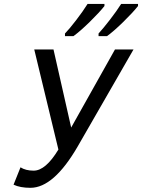

<svg xmlns="http://www.w3.org/2000/svg" viewBox="-20 -922 707 955"><path d="M131.3 12.2Q80.6 12.2 47.4 -3.4L82 -89.8Q107.4 -73.2 147.5 -73.2Q207 -73.2 270.5 -178.2L150.4 -675.8H246.1L334 -287.6L551.8 -675.8H644L367.2 -194.8Q247.6 12.2 131.3 12.2ZM345.2 -742.2H303.2V-755.4Q324.7 -777.3 358.6 -821.5Q392.6 -865.7 415.5 -902.3H499.5V-892.1Q474.6 -860.4 426.8 -813.5Q378.9 -766.6 345.2 -742.2ZM512.2 -742.2H470.2V-755.4Q493.2 -780.3 527.1 -824.2Q561 -868.2 582.5 -902.3H666.5V-892.1Q641.6 -860.4 593.8 -813.5Q545.9 -766.6 512.2 -742.2Z"/></svg>

Font: Cadman
Style: Italic
Weight: 400
Italic angle: -12°
Designer: Paul James MIller
Foundry: High-Logic / Made with FontCreator
Version: Version 2.114;March 28, 2021;FontCreator 13.0.0.2683 64-bit